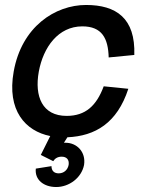

<svg xmlns="http://www.w3.org/2000/svg" viewBox="-20 -536 610 772"><path d="M206 216C258 216 308 179 318 127C326 75 289 38 244 38H237L251 16C363 11 451 -41 496 -179L397 -189C368 -111 324 -70 248 -70C150 -70 118 -148 136 -248C154 -346 214 -430 311 -430C390 -430 415 -382 417 -305L520 -315C525 -463 447 -516 326 -516C202 -516 67 -429 35 -248C7 -92 82 -9 182 11L144 87L194 112C201 101 212 94 228 94C248 94 259 106 256 127C252 148 236 161 216 161C198 161 187 151 187 132L124 142C119 187 156 216 206 216Z"/></svg>

Font: Uncut Sans Medium
Style: Italic
Weight: 500
Italic angle: -10°
Designer: Kasper Nordkvist
Foundry: Uncut Type
Version: Version 1.111;FEAKit 1.0